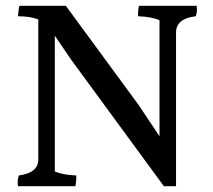

<svg xmlns="http://www.w3.org/2000/svg" viewBox="-20 -690 733 662"><path d="M658 -670Q659 -664 659 -654.5Q659 -645 655 -634Q587 -626 587 -578V-48H545L224 -486L169 -567V-99Q195 -87 243 -85Q243 -82 243 -74Q243 -66 240 -48H42Q41 -54 41 -63.5Q41 -73 45 -85Q112 -94 112 -140V-623Q83 -634 42 -634Q44 -660 47 -670H207L458 -328L530 -220V-620Q504 -632 456 -634Q456 -637 456 -645.5Q456 -654 459 -670Z"/></svg>

Font: Halant Medium
Style: Regular
Weight: 500
Designer: Hitesh Malaviya (Devanagari), Satya Rajpurohit (Latin)
Foundry: Indian Type Foundry
Version: Version 1.101;PS 1.0;hotconv 1.0.78;makeotf.lib2.5.61930; tt